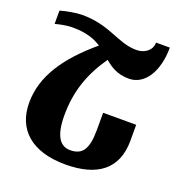

<svg xmlns="http://www.w3.org/2000/svg" viewBox="-131 -831 904 955"><g transform="rotate(20 321.0 -354.0)"><path d="M29 -629C50 -634 83 -643 122 -643C192 -643 238 -626 273 -603C128 -481 44 -359 44 -218C44 -78 137 10 318 10C486 10 582 -61 582 -212V-296H407V-206C407 -103 380 -65 316 -65C264 -65 230 -107 230 -219C230 -348 268 -451 338 -551C372 -523 407 -499 469 -499C552 -499 608 -588 608 -714H535C535 -673 499 -646 455 -646C354 -646 294 -718 143 -718C113 -718 56 -708 29 -699Z"/></g></svg>

Font: Noto Serif Armenian Condensed Black
Style: Regular
Weight: 900
Width: 3
Designer: Monotype Design Team
Foundry: Monotype Imaging Inc.
Version: Version 2.008